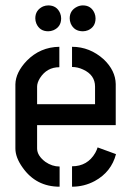

<svg xmlns="http://www.w3.org/2000/svg" viewBox="-20 -705 497 725"><path d="M113.3 -635.7Q113.3 -667 142.6 -680.7Q152.3 -684.6 162.1 -684.6Q194.3 -684.6 207 -655.3Q210.9 -645.5 210.9 -635.7Q210.9 -603.5 181.6 -590.8Q171.9 -586.9 162.1 -586.9Q129.9 -586.9 117.2 -616.2Q113.3 -626 113.3 -635.7ZM243.2 -635.7Q243.2 -666 271.5 -679.7Q282.2 -684.6 293 -684.6Q324.2 -684.6 336.9 -655.3Q340.8 -645.5 340.8 -635.7Q340.8 -603.5 312.5 -590.8Q302.7 -586.9 293 -586.9Q259.8 -586.9 247.1 -616.2Q243.2 -626 243.2 -635.7ZM38.1 -144.5V-386.7Q39.1 -431.6 81.1 -475.6Q131.8 -527.3 204.1 -528.3V-451.2Q157.2 -451.2 130.9 -410.2Q120.1 -392.6 120.1 -377.9V-311.5H338.9V-377.9Q338.9 -421.9 293.9 -442.4Q273.4 -452.1 252 -452.1V-528.3Q319.3 -528.3 372.1 -480.5Q416 -438.5 417 -387.7V-232.4H120.1V-144.5Q120.1 -117.2 151.4 -93.8Q176.8 -76.2 205.1 -76.2V0Q116.2 0 65.4 -72.3Q38.1 -110.4 38.1 -144.5ZM252 0V-77.1Q310.5 -77.1 339.8 -127.9Q345.7 -138.7 348.6 -148.4L418 -123Q400.4 -55.7 337.9 -21.5Q297.9 0 252 0Z"/></svg>

Font: Post No Bills Colombo SemiBold
Style: Regular
Weight: 600
Designer: Kosala Senevirathne, Siva Puranthara, Lasantha Premarathna, Tharique Azeez
Foundry: Mooniak
Version: Version 1.220 ; ttfautohint (v1.6)